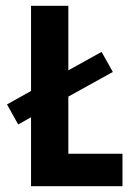

<svg xmlns="http://www.w3.org/2000/svg" viewBox="-20 -645 478 665"><path d="M87.5 0H404.2V-112.5H216.7V-310.4L370.8 -395.8L331.9 -465.3L216.7 -401.4V-625H87.5V-329.9L4.2 -283.3L43.1 -213.9L87.5 -238.9Z"/></svg>

Font: Afacad
Style: Bold
Weight: 700
Designer: Kristian Moeller
Foundry: Dicotype
Version: Version 1.000